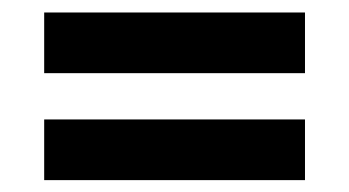

<svg xmlns="http://www.w3.org/2000/svg" viewBox="-20 -406 567 312"><path d="M475.6 -385.7V-287.1H51.8V-385.7ZM475.6 -211.9V-113.3H51.8V-211.9Z"/></svg>

Font: Crimson Pro Black
Style: Regular
Weight: 900
Designer: Jacques Le Bailly
Foundry: Baron von Fonthausen
Version: Version 1.003